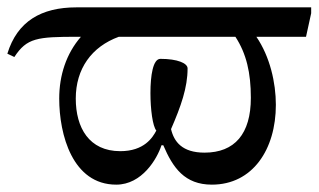

<svg xmlns="http://www.w3.org/2000/svg" viewBox="-24 -491 866 522"><path d="M137 -223C137 -125 173 11 292 11C362 11 403 -59 415 -96H420C446 -35 478 11 552 11C663 11 726 -85 726 -206C726 -266 710 -337 673 -391H808L822 -455V-471H184C88 -471 23 -433 -4 -345L15 -336C49 -388 77 -391 187 -391H196C156 -345 137 -286 137 -223ZM441 -140C468 -202 486 -253 486 -305C486 -319 459 -331 412 -331C392 -331 385 -286 385 -238C385 -194 391 -148 401 -136C391 -117 368 -80 303 -80C218 -80 182 -144 182 -223C182 -304 225 -364 299 -391H616C646 -345 658 -293 658 -225C658 -127 614 -76 532 -76C471 -76 449 -106 441 -140Z"/></svg>

Font: STIX Two Math
Style: Regular
Weight: 400
Designer: Ross Mills, John Hudson & Paul Hanslow, Tiro Typeworks Ltd; with portions MicroPress Inc., with additions and correction
Foundry: Tiro Typeworks Ltd
Version: Version 2.02 b142